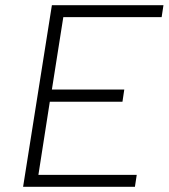

<svg xmlns="http://www.w3.org/2000/svg" viewBox="-20 -720 650 740"><path d="M603 -654 610 -700H180L69 0H500L507 -46H128L172 -328H452L459 -375H180L224 -654Z"/></svg>

Font: Arthouse Owned Light
Style: Italic
Weight: 300
Italic angle: -10°
Designer: Jeremy Tribby
Foundry: Tribby Type
Version: Version 1.000;PS 001.000;hotconv 1.0.88;makeotf.lib2.5.64775